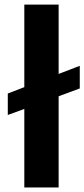

<svg xmlns="http://www.w3.org/2000/svg" viewBox="-20 -832 374 852"><path d="M87.9 0H240.2V-404.8L334 -439.5V-540L240.2 -503.9V-811.5H87.9V-445.3L14.6 -417V-321.8L87.9 -348.6Z"/></svg>

Font: Merriweather Sans
Style: Bold
Weight: 700
Designer: Eben Sorkin ( eben@eyebytes.com )
Foundry: Eben Sorkin
Version: Version 1.003